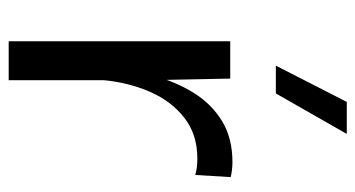

<svg xmlns="http://www.w3.org/2000/svg" viewBox="-208 -610 818 442"><g transform="rotate(90 201.0 -389.0)"><path d="M214.6 -778.3 131.1 -615H195.1L288.3 -778.3ZM75 -510V0H164.6V-326.9L160.9 -510ZM382.8 -429.4 387.7 -511.2Q379.9 -512.9 371.1 -514Q362.3 -515.1 353.3 -515.1Q297.9 -515.1 258.8 -491.2Q219.7 -467.3 194.3 -426.8Q168.9 -386.2 155.3 -336.3Q141.6 -286.4 137.2 -234.4L164.6 -219.2Q170.2 -276.6 191.5 -325.6Q212.9 -374.5 251.2 -404.4Q289.6 -434.3 344.7 -434.3Q368.2 -434.3 382.8 -429.4Z"/></g></svg>

Font: Estedad-FD-VF Thin
Style: Regular
Weight: 100
Designer: Amin Abedi
Version: Version 5.0